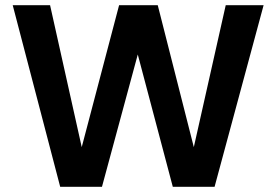

<svg xmlns="http://www.w3.org/2000/svg" viewBox="-20 -720 1063 740"><path d="M212 0 29 -700H173L295 -153L439 -700H588L727 -153L850 -700H996L807 0H646L511 -510L373 0Z"/></svg>

Font: DM Sans 9pt
Style: Bold
Weight: 700
Version: Version 4.004;gftools[0.9.30]